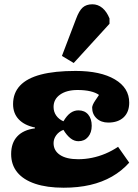

<svg xmlns="http://www.w3.org/2000/svg" viewBox="-20 -862 643 896"><path d="M277 14Q199 14 144 -4.5Q89 -23 60.5 -58Q32 -93 32 -143Q32 -195 60.5 -225.5Q89 -256 143 -263V-267Q94 -277 67.5 -305Q41 -333 41 -376Q41 -428 73.5 -462.5Q106 -497 170.5 -514Q235 -531 333 -531Q449 -531 516 -491.5Q583 -452 583 -383Q583 -339 557 -314.5Q531 -290 485 -290Q452 -290 431 -309.5Q410 -329 410 -360Q410 -365 413.5 -373.5Q417 -382 424.5 -393Q432 -404 442 -419Q427 -430 401.5 -436Q376 -442 342 -442Q291 -442 260.5 -420.5Q230 -399 230 -363Q230 -340 242.5 -322.5Q255 -305 276 -296Q292 -323 309 -335Q326 -347 346 -347Q375 -347 391.5 -327.5Q408 -308 408 -275Q408 -243 391 -223Q374 -203 346 -203Q326 -203 308.5 -217Q291 -231 276 -256Q255 -248 242.5 -231Q230 -214 230 -194Q230 -159 260 -139Q290 -119 345 -119Q377 -119 409 -125.5Q441 -132 472 -145Q503 -158 531 -177L583 -103Q548 -64 502.5 -38Q457 -12 401 1Q345 14 277 14ZM324 -568 269 -601 335 -774Q349 -812 366 -827Q383 -842 411 -842Q437 -842 457.5 -825Q478 -808 491 -776V-751Z"/></svg>

Font: Literata 18pt Black
Style: Regular
Weight: 900
Designer: Latin by Veronika Burian and Jose Scaglione. Greek by Irene Vlachou. Cyrillic by Vera Evstafieva.
Foundry: TypeTogether
Version: Version 3.103;gftools[0.9.29]